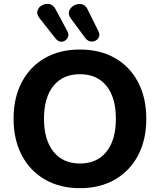

<svg xmlns="http://www.w3.org/2000/svg" viewBox="-20 -974 835 1004"><path d="M398 10Q294 10 215.5 -35Q137 -80 94 -162Q51 -244 51 -353Q51 -463 94 -544.5Q137 -626 215 -670.5Q293 -715 398 -715Q503 -715 581 -670.5Q659 -626 702 -544.5Q745 -463 745 -353Q745 -243 702 -161.5Q659 -80 581 -35Q503 10 398 10ZM398 -119Q487 -119 536.5 -180.5Q586 -242 586 -353Q586 -464 536.5 -525Q487 -586 398 -586Q309 -586 259.5 -525Q210 -464 210 -353Q210 -243 259.5 -181Q309 -119 398 -119ZM426 -775 352 -875Q335 -897 341.5 -916Q348 -935 367 -945.5Q386 -956 406.5 -952Q427 -948 438 -925L495 -810Q505 -789 493.5 -773.5Q482 -758 462 -756.5Q442 -755 426 -775ZM272 -771 189 -876Q171 -897 175.5 -916Q180 -935 198 -945.5Q216 -956 236.5 -953Q257 -950 270 -927L331 -813Q343 -793 333.5 -776Q324 -759 305.5 -756Q287 -753 272 -771Z"/></svg>

Font: Chiron GoRound TC
Style: Bold
Weight: 700
Designer: Ryoko NISHIZUKA 西塚涼子 (kana, bopomofo & ideographs); Paul D. Hunt (Latin, Greek & Cyrillic); Sandoll Communications 산돌커뮤니
Foundry: Adobe
Version: Version 1.000;hotconv 1.1.1;makeotfexe 2.6.0